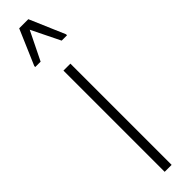

<svg xmlns="http://www.w3.org/2000/svg" viewBox="-274 -706 684 684"><g transform="rotate(-45 68.0 -364.0)"><path d="M50 0V-510H85V0ZM-12 -590V-595L45 -728H91L148 -595V-590H121L68 -698L15 -590Z"/></g></svg>

Font: Saira Ultra Condensed Thin
Style: Regular
Weight: 100
Width: 1
Designer: Hector Gatti with collaboration of the Omnibus-Type team
Foundry: Omnibus-Type
Version: Version 1.001; ttfautohint (v1.8)